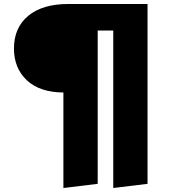

<svg xmlns="http://www.w3.org/2000/svg" viewBox="-20 -716 860 963"><path d="M720 -696V206L548 227V-563H470V206L298 227V-252Q179 -253 114.5 -313.5Q50 -374 50 -473Q50 -577 121.5 -636.5Q193 -696 323 -696Z"/></svg>

Font: FiraGO Heavy
Style: Regular
Weight: 900
Designer: bBox Type
Foundry: bBox Type GmbH
Version: Version 1.001